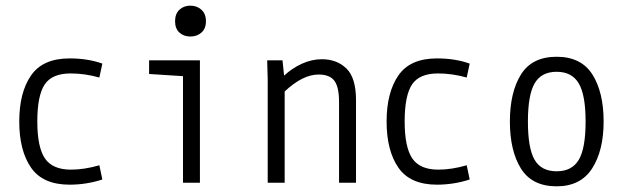

<svg xmlns="http://www.w3.org/2000/svg" viewBox="-20 -653 2228 686"><path d="M232.4 -390.6Q166 -390.6 139.6 -351.1Q113.3 -311.5 113.3 -218.8Q113.3 -127 140.6 -86.9Q168 -46.9 233.4 -46.9Q281.2 -46.9 335 -62.5L345.7 -11.7Q289.1 6.8 228.5 6.8Q132.8 6.8 90.8 -54.2Q48.8 -115.2 48.8 -218.8Q48.8 -322.3 90.8 -383.3Q132.8 -444.3 228.5 -444.3Q293.9 -444.3 345.7 -425.8L335 -376Q283.2 -390.6 232.4 -390.6Z M633.8 -380.9 512.7 -388.7V-437.5H694.3V0H633.8ZM660.2 -632.8Q683.6 -632.8 699.7 -618.2Q715.8 -603.5 715.8 -577.1Q715.8 -550.8 699.7 -536.6Q683.6 -522.5 660.2 -522.5Q636.7 -522.5 621.1 -536.6Q605.5 -550.8 605.5 -577.1Q605.5 -603.5 621.1 -618.2Q636.7 -632.8 660.2 -632.8Z M1252 -294.9V0H1191.4V-289.1Q1191.4 -341.8 1174.8 -364.3Q1158.2 -386.7 1118.2 -386.7Q1061.5 -386.7 997.1 -326.2V0H936.5V-369.1L934.6 -437.5H989.3L995.1 -382.8Q1023.4 -409.2 1058.6 -425.3Q1093.8 -441.4 1129.9 -441.4Q1183.6 -441.4 1217.8 -408.2Q1252 -375 1252 -294.9Z M1544.9 -390.6Q1478.5 -390.6 1452.1 -351.1Q1425.8 -311.5 1425.8 -218.8Q1425.8 -127 1453.1 -86.9Q1480.5 -46.9 1545.9 -46.9Q1593.8 -46.9 1647.5 -62.5L1658.2 -11.7Q1601.6 6.8 1541 6.8Q1445.3 6.8 1403.3 -54.2Q1361.3 -115.2 1361.3 -218.8Q1361.3 -322.3 1403.3 -383.3Q1445.3 -444.3 1541 -444.3Q1606.4 -444.3 1658.2 -425.8L1647.5 -376Q1595.7 -390.6 1544.9 -390.6Z M1801.8 -218.8Q1801.8 -323.2 1841.3 -386.7Q1880.9 -450.2 1968.8 -450.2Q2056.6 -450.2 2096.7 -386.7Q2136.7 -323.2 2136.7 -218.8Q2136.7 -115.2 2095.7 -51.3Q2054.7 12.7 1968.8 12.7Q1880.9 12.7 1841.3 -50.8Q1801.8 -114.3 1801.8 -218.8ZM2072.3 -218.8Q2072.3 -313.5 2047.9 -355Q2023.4 -396.5 1968.8 -396.5Q1914.1 -396.5 1890.1 -355Q1866.2 -313.5 1866.2 -218.8Q1866.2 -123 1890.1 -82Q1914.1 -41 1968.8 -41Q2023.4 -41 2047.9 -82Q2072.3 -123 2072.3 -218.8Z"/></svg>

Font: Sudo Light
Style: Regular
Weight: 300
Monospace: yes
Designer: Jens Kutilek
Foundry: Jens Kutilek
Version: Version 0.040